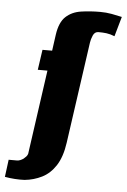

<svg xmlns="http://www.w3.org/2000/svg" viewBox="-130 -670 564 852"><g transform="rotate(5 151.5 -244.0)"><path d="M12 142Q-9 143 -31.5 141.5Q-54 140 -76 136L-66 59H-30Q-22 59 -14.5 56Q-7 53 0 48Q6 43 11 37.5Q16 32 18 25L71 -350H28L41 -440H84L94 -512Q102 -568 129 -593Q156 -618 196.5 -624Q237 -630 282 -630Q308 -630 333 -625.5Q358 -621 379 -616L354 -528Q334 -536 317.5 -538Q301 -540 282 -540Q265 -540 257.5 -522.5Q250 -505 248 -490L184 -39Q175 25 150 63.5Q125 102 89 120Q53 138 12 142Z"/></g></svg>

Font: Alumni Sans Thin Black
Style: Italic
Weight: 900
Italic angle: -8°
Version: Version 1.016